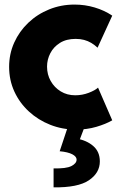

<svg xmlns="http://www.w3.org/2000/svg" viewBox="-20 -555 514 831"><path d="M309.6 5.9Q250 5.9 197.5 -14.9Q145 -35.6 105 -72.5Q64.9 -109.4 42.2 -158.7Q19.5 -208 19.5 -265.6Q19.5 -321.8 41.5 -370.6Q63.5 -419.4 102.5 -456.5Q141.6 -493.7 192.9 -514.4Q244.1 -535.2 302.7 -535.2Q347.7 -535.2 389.6 -522.7Q431.6 -510.3 465.8 -487.3L402.3 -348.6Q389.2 -360.8 374.8 -369.4Q360.4 -377.9 343.8 -382.3Q327.1 -386.7 307.6 -386.7Q267.1 -386.7 239.5 -369.4Q211.9 -352.1 197.8 -324.7Q183.6 -297.4 183.6 -266.6Q183.6 -232.4 199.5 -204.3Q215.3 -176.3 242.9 -159.4Q270.5 -142.6 305.7 -142.6Q335.9 -142.6 364 -153.3Q392.1 -164.1 404.3 -175.8L465.8 -34.2Q438 -18.1 397.2 -6.1Q356.4 5.9 309.6 5.9ZM211.9 255.9V173.8Q266.1 175.3 288.8 163.8Q311.5 152.3 311.5 135.7Q311.5 122.6 293 112.8Q274.4 103 238.3 99.6L271.5 0H343.8L313.5 80.1L307.6 43.9Q354.5 51.8 383.3 76.7Q412.1 101.6 412.1 143.6Q412.1 193.4 364.7 225.3Q317.4 257.3 211.9 255.9Z"/></svg>

Font: Reddit Sans Black
Style: Regular
Weight: 900
Version: Version 1.014